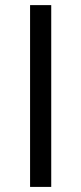

<svg xmlns="http://www.w3.org/2000/svg" viewBox="-20 -734 319 754"><path d="M98.1 0V-713.9H181.2V0Z"/></svg>

Font: f06041945
Style: Regular
Weight: 400
Foundry: Ascender Corporation
Version: Version 1.10